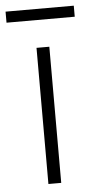

<svg xmlns="http://www.w3.org/2000/svg" viewBox="-81 -713 368 745"><g transform="rotate(-5 103.0 -340.5)"><path d="M77.1 -530.3H127V0H77.1ZM235.4 -637.7H-30.3V-680.7H235.4Z"/></g></svg>

Font: Pretendard ExtraLight
Style: Regular
Weight: 200
Designer: Base glyphs from Inter by Rasmus Andersson; Hangeul glyphs from Noto Sans CJK(Source Han Sans) by Jang Soo-young and Kan
Foundry: Kil Hyung-jin
Version: Version 1.309